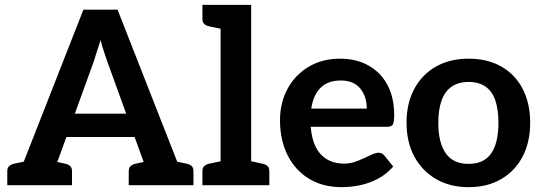

<svg xmlns="http://www.w3.org/2000/svg" viewBox="-20 -764 2233 792"><path d="M40 0 324 -724H465L749 0H642Q624 0 612 -9Q600 -18 596 -31L422 -512Q416 -531 408.5 -552Q401 -573 395 -599Q387 -573 380 -552.5Q373 -532 367 -511L193 -31Q189 -19 177 -9.5Q165 0 147 0ZM129 0V-67H221V0ZM218 -199 235 -295H548L565 -199ZM558 0V-67H656V0ZM10 0V-58Q10 -72 18 -79Q26 -86 39 -89L97 -101L109 0ZM178 0 191 -101 248 -89Q262 -86 269.5 -79Q277 -72 277 -58V0ZM511 0V-58Q511 -72 519 -79Q527 -86 540 -89L598 -101L610 0ZM679 0 692 -101 749 -89Q763 -86 770.5 -79Q778 -72 778 -58V0Z M890 0V-744H1016V0ZM815 0V-58Q815 -72 822.5 -79Q830 -86 844 -89L901 -101L914 0ZM992 0 1005 -101 1062 -89Q1076 -86 1083.5 -79Q1091 -72 1091 -58V0ZM914 -744 901 -643 844 -655Q830 -658 822.5 -665Q815 -672 815 -686V-744Z M1389 8Q1312 8 1255 -26.5Q1198 -61 1166.5 -123.5Q1135 -186 1135 -268Q1135 -340 1166 -397.5Q1197 -455 1253 -488.5Q1309 -522 1383 -522Q1450 -522 1500.5 -493.5Q1551 -465 1578.5 -413Q1606 -361 1606 -289Q1606 -262 1601 -251.5Q1596 -241 1577 -241H1262Q1262 -238 1262 -235Q1262 -232 1263 -229Q1271 -159 1306.5 -124Q1342 -89 1400 -89Q1427 -89 1454.5 -100Q1482 -111 1505 -122.5Q1528 -134 1542 -134Q1556 -134 1565 -123L1602 -77Q1575 -46 1539.5 -27Q1504 -8 1465.5 0Q1427 8 1389 8ZM1264 -316H1493Q1493 -366 1466 -399Q1439 -432 1386 -432Q1333 -432 1302.5 -402Q1272 -372 1264 -316Z M1913 -522Q1991 -522 2048 -489.5Q2105 -457 2136 -397.5Q2167 -338 2167 -258Q2167 -178 2136 -118.5Q2105 -59 2048 -25.5Q1991 8 1913 8Q1836 8 1778.5 -25.5Q1721 -59 1689 -118.5Q1657 -178 1657 -258Q1657 -338 1689 -397.5Q1721 -457 1778.5 -489.5Q1836 -522 1913 -522ZM1913 -88Q1976 -88 2006 -131Q2036 -174 2036 -257Q2036 -313 2023 -350.5Q2010 -388 1982.5 -407Q1955 -426 1913 -426Q1871 -426 1843 -406.5Q1815 -387 1801.5 -349.5Q1788 -312 1788 -257Q1788 -176 1818.5 -132Q1849 -88 1913 -88Z"/></svg>

Font: Aleo
Style: Bold
Weight: 700
Designer: Alessio Laiso
Foundry: Alessio Laiso
Version: Version 2.001;gftools[0.9.29]